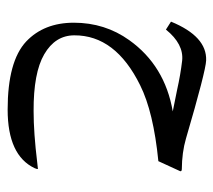

<svg xmlns="http://www.w3.org/2000/svg" viewBox="-49 -292 578 520"><g transform="rotate(90 240.0 -32.0)"><path d="M210.9 -122.6Q75.2 -55.7 75.7 55.7Q75.7 107.4 127 137.2Q177.2 166.5 280.8 166Q339.8 166 419.9 156.2Q435.5 154.8 437.5 154.3Q438.5 156.2 435.5 163.1Q400.9 236.3 276.9 236.3Q146 236.3 92.3 186Q41.5 137.7 41.5 57.1Q41.5 -27.3 88.9 -93.3Q157.7 -189.5 281.7 -210.9Q241.2 -218.8 223.1 -222.7Q182.1 -231.9 144.5 -236.3Q99.6 -241.2 60.1 -192.4Q60.1 -192.4 38.6 -206.1Q78.6 -303.7 143.6 -301.3Q172.4 -300.3 355.5 -246.6Q392.6 -235.8 438.5 -235.4Q445.3 -234.9 443.4 -230.5L416.5 -171.9Q283.2 -158.7 210.9 -122.6Z"/></g></svg>

Font: Parastoo Print
Style: Print
Weight: 400
Foundry: Saber Rastikerdar (saber.rastikerdar@gmail.com)
Version: Version 1.0.0-alpha5